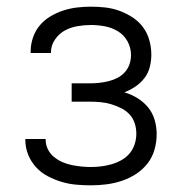

<svg xmlns="http://www.w3.org/2000/svg" viewBox="-20 -548 540 576"><path d="M253 8Q231 8 208.5 6Q186 4 164.5 -2.5Q143 -9 123 -19.5Q103 -30 88 -46.5Q73 -63 64.5 -84Q56 -105 56 -128V-131H117V-129Q117 -114 123.5 -100.5Q130 -87 141.5 -77.5Q153 -68 166.5 -62Q180 -56 194.5 -53Q209 -50 223.5 -48.5Q238 -47 253 -47Q269 -47 284.5 -49Q300 -51 315.5 -55.5Q331 -60 345 -68Q359 -76 369 -88Q379 -100 384 -115.5Q389 -131 389 -147Q389 -163 384 -178.5Q379 -194 368 -205.5Q357 -217 342.5 -224Q328 -231 313 -235.5Q298 -240 282 -241.5Q266 -243 250 -243H195V-298H250Q264 -298 278 -299.5Q292 -301 306 -304.5Q320 -308 332.5 -314.5Q345 -321 354.5 -331.5Q364 -342 368.5 -355.5Q373 -369 373 -383Q373 -405 362.5 -424Q352 -443 334 -454Q316 -465 295 -469Q274 -473 253 -473Q233 -473 212.5 -469.5Q192 -466 174.5 -456.5Q157 -447 145 -429.5Q133 -412 133 -392V-389H72V-394Q72 -415 79 -435.5Q86 -456 99.5 -472Q113 -488 131.5 -499Q150 -510 170 -516.5Q190 -523 211 -525.5Q232 -528 253 -528Q275 -528 296.5 -525.5Q318 -523 338.5 -515.5Q359 -508 377.5 -496Q396 -484 409 -466.5Q422 -449 428 -427.5Q434 -406 434 -384Q434 -366 429.5 -347.5Q425 -329 413.5 -314Q402 -299 386.5 -288.5Q371 -278 353 -271Q374 -265 392.5 -253.5Q411 -242 424.5 -225.5Q438 -209 444 -188Q450 -167 450 -146Q450 -122 443.5 -99Q437 -76 422.5 -57.5Q408 -39 388 -26Q368 -13 345.5 -5.5Q323 2 299.5 5Q276 8 253 8Z"/></svg>

Font: Iosevka Fixed Light
Style: Regular
Weight: 300
Monospace: yes
Designer: Belleve Invis
Foundry: Belleve Invis
Version: Version 32.3.0